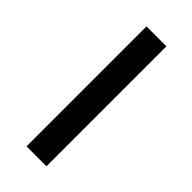

<svg xmlns="http://www.w3.org/2000/svg" viewBox="-185 -461 618 618"><g transform="rotate(45 124.0 -152.0)"><path d="M80.5 -425.3H171.3V120.7H80.5Z"/></g></svg>

Font: Dhurjati
Style: Regular
Weight: 400
Designer: Purushoth Kumar Guthula
Foundry: Andhrapradesh Society for Knowledge Networks
Version: Version 1.0.5; ttfautohint (v1.2.25-373a) -l 7 -r 28 -G 50 -